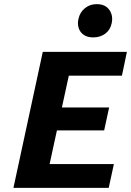

<svg xmlns="http://www.w3.org/2000/svg" viewBox="-20 -909 634 929"><path d="M506 0H45L187 -658H594L570 -543H313L220 -115H531ZM151 -278 176 -389H508L484 -278ZM431 -728Q403 -728 385 -740.5Q367 -753 360.5 -774Q354 -795 360 -819Q367 -850 391 -869.5Q415 -889 448 -889Q477 -889 494.5 -876Q512 -863 519 -841.5Q526 -820 520 -795Q513 -763 488.5 -745.5Q464 -728 431 -728Z"/></svg>

Font: Ysabeau Office ExtraBold
Style: Italic
Weight: 800
Italic angle: -12°
Designer: Christian Thalmann (Catharsis Fonts)
Version: Version 2.001;gftools[0.9.30]; featfreeze: tnum,lnum,ss02